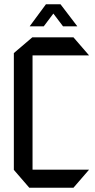

<svg xmlns="http://www.w3.org/2000/svg" viewBox="-20 -884 449 904"><path d="M118 0 45.2 -84.2V-85.2H398.6V-84.2L325.8 0ZM45.2 -85.2V-634.1L132.2 -708.3H133.2V-85.2ZM133.2 -623.1V-708.3H325.8L398.6 -624.1V-623.1ZM276.8 -760 205 -854.7 264.9 -863.9 343.4 -761V-760ZM120.3 -760V-761L196.3 -863.9H264.1L186 -760Z"/></svg>

Font: Foldit Thin
Style: Regular
Weight: 100
Designer: Sophia Tai
Foundry: Sophia Tai
Version: Version 1.003